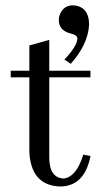

<svg xmlns="http://www.w3.org/2000/svg" viewBox="-20 -675 357 706"><path d="M19.5 -390.6V-415H87.9V-507.8L161.1 -528.3V-415H312.5V-390.6H161.1V-93.8C161.8 -44.9 179.7 -19.9 214.8 -18.6C246.1 -23.1 269.9 -52.4 286.1 -106.4L312.5 -101.6V-99.6C297.5 -26 260.1 10.7 200.2 10.7C129.9 8.1 92.4 -33.9 87.9 -115.2V-390.6ZM307.6 -584C305 -535.8 282.6 -488 240.2 -440.4L216.8 -456.1C248 -488.6 264 -514.6 264.6 -534.2C264 -542 255.9 -547.9 240.2 -551.8C238.3 -552.4 236 -553.1 233.4 -553.7C208.7 -561.5 196.3 -577.5 196.3 -601.6C196.3 -609.4 197.9 -616.9 201.2 -624C210.3 -644.9 225.9 -655.3 248 -655.3C254.6 -655.3 261.1 -654.3 267.6 -652.3C294.3 -643.9 307.6 -621.1 307.6 -584Z"/></svg>

Font: Abhaya Libre
Style: Regular
Weight: 400
Designer: Pushpananda Ekanayake, Sol Matas, Pathum Egodawatta
Foundry: Mooniak
Version: Version 1.041; ; ttfautohint (v1.5)